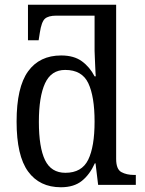

<svg xmlns="http://www.w3.org/2000/svg" viewBox="-20 -780 610 810"><path d="M237 10Q147 10 98.5 -56.5Q50 -123 50 -267Q50 -412 98.5 -479Q147 -546 238 -546Q292 -546 325.5 -521.5Q359 -497 379 -458H384Q384 -459 383 -472Q382 -485 381.5 -503.5Q381 -522 380 -539.5Q379 -557 379 -566V-714H218Q184 -714 169.5 -701Q155 -688 148 -642L143 -610H98V-760H470V-110Q470 -66 492 -54Q514 -42 545 -42H553V0H394L383 -91H380Q359 -44 325.5 -17Q292 10 237 10ZM256 -51Q325 -51 352 -106Q379 -161 379 -267Q379 -373 352.5 -429Q326 -485 255 -485Q196 -485 170 -428.5Q144 -372 144 -266Q144 -158 170 -104.5Q196 -51 256 -51Z"/></svg>

Font: Noto Serif SemiCondensed
Style: Regular
Weight: 400
Width: 4
Designer: Monotype Design Team
Foundry: Monotype Imaging Inc.
Version: Version 2.013